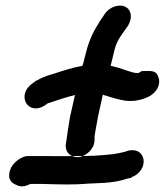

<svg xmlns="http://www.w3.org/2000/svg" viewBox="-20 -658 591 689"><path d="M13 -32C11 -16 20 -3 33 3C42 7 58 19 89 2H128C167 3 198 4 222 4C247 4 266 3 281 2C327 -2 382 2 437 -17L451 -20L452 -22C517 -47 505 -130 444 -118H442L427 -113C417 -110 399 -107 387 -105C335 -99 304 -98 246 -98C222 -98 190 -97 151 -98H75C48 -93 15 -66 13 -32ZM97 -359 110 -369H112C141 -386 160 -389 181 -396C208 -405 243 -416 276 -422C280 -434 282 -442 284 -452C296 -502 308 -534 335 -576V-577L356 -608C376 -637 409 -642 427 -635C448 -627 458 -600 441 -569V-568L419 -537C398 -507 394 -495 384 -450L377 -422C414 -414 436 -403 461 -397C467 -396 475 -396 477 -396L489 -403H491C521 -403 540 -408 549 -380C557 -357 545 -326 511 -310C486 -298 451 -291 417 -299C392 -304 369 -312 349 -318L332 -241C327 -209 319 -178 319 -159H320L319 -153C318 -122 289 -100 268 -95C244 -90 217 -103 216 -133L215 -134L216 -138C220 -167 225 -202 231 -237L249 -317C216 -309 184 -298 151 -287L144 -282C82 -238 35 -316 97 -359Z"/></svg>

Font: Stray Cat
Style: ExBlkObl
Weight: 1000
Version: Version 1.0